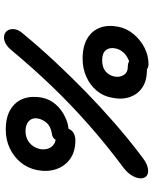

<svg xmlns="http://www.w3.org/2000/svg" viewBox="81 -840 779 982"><g transform="rotate(90 471.0 -348.5)"><path d="M172 21Q150 21 138.5 7Q127 -7 128.5 -29Q130 -51 148 -72Q219 -158 294.5 -239Q370 -320 448.5 -396.5Q527 -473 609 -544.5Q691 -616 777 -681Q802 -701 820 -708.5Q838 -716 855 -716Q874 -716 883.5 -704Q893 -692 891.5 -673.5Q890 -655 877.5 -633.5Q865 -612 841 -593Q718 -501 614.5 -409.5Q511 -318 419 -222Q327 -126 237 -18Q221 2 204 11.5Q187 21 172 21ZM642 12Q578 12 538 -13Q498 -38 483.5 -80Q469 -122 479 -174Q487 -213 514 -244Q541 -275 581 -293Q608 -306 638 -309Q644 -324 657 -333Q674 -344 697 -344Q755 -344 792.5 -317Q830 -290 845 -245Q860 -200 849 -146Q839 -99 809.5 -63.5Q780 -28 737 -8Q694 12 642 12ZM280 -381Q217 -381 177 -404.5Q137 -428 121.5 -469Q106 -510 116 -562Q124 -605 153 -640.5Q182 -676 222.5 -697Q263 -718 307 -718Q324 -718 334 -710Q335 -710 336 -710Q392 -710 427 -686.5Q462 -663 476 -622Q490 -581 479 -530Q471 -485 442 -451.5Q413 -418 371 -399.5Q329 -381 280 -381ZM694 -243Q693 -241 692 -239Q682 -226 664 -224Q627 -218 609.5 -199Q592 -180 586 -155Q580 -125 598 -107Q616 -89 650 -89Q685 -89 709.5 -109Q734 -129 742 -163Q748 -197 731 -221Q718 -239 694 -243ZM292 -619Q262 -606 248 -590Q231 -571 227 -548Q221 -519 236 -500Q251 -481 288 -481Q323 -481 344 -498Q365 -515 371 -544Q376 -571 363 -591.5Q350 -612 324 -612Q305 -612 292 -619Z"/></g></svg>

Font: Shantell Sans Light Medium
Style: Italic
Weight: 500
Italic angle: -11°
Version: Version 1.011;[c5ecc13dd]